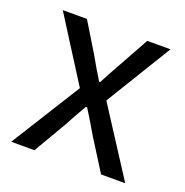

<svg xmlns="http://www.w3.org/2000/svg" viewBox="-95 -573 635 660"><g transform="rotate(20 222.0 -243.0)"><path d="M25.9 -485.8H114.3L179.7 -378.4Q206.5 -330.6 227.5 -297.4H231.4Q252.4 -337.4 275.4 -378.4L335 -485.8H419.9L272.9 -245.1L431.2 0H342.8L271.5 -113.3Q248 -153.8 218.8 -200.7H214.4Q189.5 -157.7 165.5 -113.3L99.1 0H14.2L172.9 -253.9Z"/></g></svg>

Font: Varta
Style: Regular
Weight: 400
Designer: Joana Correia, Viktoriya Grabowska, Eben Sorkin
Foundry: Sorkin Type
Version: Version 1.002; ttfautohint (v1.3) -l 8 -r 24 -G 200 -x 12 -H